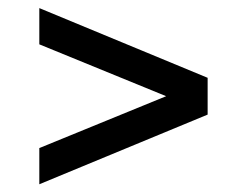

<svg xmlns="http://www.w3.org/2000/svg" viewBox="-20 -593 616 479"><path d="M78.1 -133.3V-223.6L394.5 -353L78.1 -482.4V-572.8L498 -398.9V-307.1Z"/></svg>

Font: Kay Pho Du
Style: Bold
Weight: 700
Designer: Victor Gaultney, Khu Oo Reh
Foundry: SIL International
Version: Version 3.000